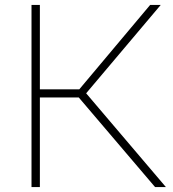

<svg xmlns="http://www.w3.org/2000/svg" viewBox="-20 -760 703 780"><path d="M108 0V-740H142V-397H302L590 -740H633L330 -381L654 0H610L300 -364H142V0Z"/></svg>

Font: Encode Sans Expanded Expanded Thin
Style: Regular
Weight: 100
Width: 7
Designer: Multiple Designers
Foundry: Impallari Type
Version: Version 3.000; ttfautohint (v1.8.3) -l 8 -r 50 -G 200 -x 14 